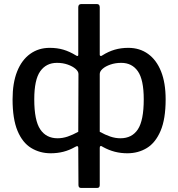

<svg xmlns="http://www.w3.org/2000/svg" viewBox="-20 -762 879 947"><path d="M380 165Q367 165 367 151L366 -33Q366 -47 350 -37Q322 -21 292.5 -13.5Q263 -6 230 -6Q177 -6 134 -32Q91 -58 66.5 -116.5Q42 -175 42 -272Q42 -353 64.5 -409.5Q87 -466 128.5 -496Q170 -526 225 -526Q262 -526 292.5 -517Q323 -508 354 -489Q366 -481 366 -492V-726Q366 -742 381 -742H458Q472 -742 472 -726V-492Q472 -487 476 -486Q480 -485 485 -489Q515 -508 546 -517Q577 -526 613 -526Q669 -526 710.5 -496Q752 -466 774.5 -409.5Q797 -353 797 -272Q797 -175 772 -116.5Q747 -58 704.5 -32Q662 -6 608 -6Q576 -6 546.5 -13.5Q517 -21 488 -37Q480 -43 476 -41.5Q472 -40 472 -33V151Q472 165 459 165ZM264 -80Q289 -80 314 -88.5Q339 -97 366 -112L367 -397Q367 -410 352.5 -422.5Q338 -435 314 -443.5Q290 -452 261 -452Q208 -452 178.5 -410.5Q149 -369 149 -272Q149 -168 178.5 -124Q208 -80 264 -80ZM574 -80Q631 -80 660 -124Q689 -168 689 -272Q689 -369 660 -410.5Q631 -452 578 -452Q549 -452 524.5 -443.5Q500 -435 486 -422.5Q472 -410 472 -397V-112Q499 -97 524 -88.5Q549 -80 574 -80Z"/></svg>

Font: Libre Franklin Medium
Style: Regular
Weight: 500
Designer: Pablo Impallari, Rodrigo Fuenzalida, Nhung Nguyen
Foundry: Impallari Type
Version: Version 3.000